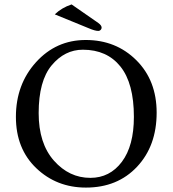

<svg xmlns="http://www.w3.org/2000/svg" viewBox="-20 -839 781 869"><path d="M355 -614Q273 -614 214 -543.5Q155 -473 155 -327Q155 -190 224 -112Q293 -34 389 -34Q477 -34 531.5 -106.5Q586 -179 586 -310Q586 -462 525 -538Q464 -614 355 -614ZM689 -329Q689 -179 600.5 -84.5Q512 10 369 10Q236 10 144 -78Q52 -166 52 -310Q52 -457 143 -557.5Q234 -658 368 -658Q505 -658 597 -566.5Q689 -475 689 -329ZM304 -819 425 -735Q440 -724 440 -714Q440 -708 435.5 -703.5Q431 -699 425 -699Q410 -699 382 -711L228 -774Q259 -804 304 -819Z"/></svg>

Font: Libertinus Sans
Style: Regular
Weight: 400
Designer: Philipp H. Poll
Foundry: Khaled Hosny
Version: Version 6.1